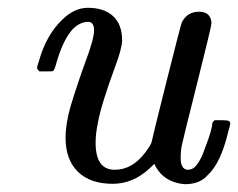

<svg xmlns="http://www.w3.org/2000/svg" viewBox="-20 -461 610 492"><path d="M81 -278Q75 -284 75 -287Q75 -291 79 -302Q98 -371 139 -410Q170 -441 205 -441Q247 -441 270 -419.5Q293 -398 293 -357Q292 -335 275 -290Q239 -192 231 -147Q225 -119 225 -95Q225 -26 274 -26Q319 -26 352 -70Q369 -93 369 -99Q369 -102 406 -249.5Q443 -397 446 -404Q460 -431 490 -431Q520 -431 522 -402Q522 -394 484.5 -245Q447 -96 446 -89Q443 -74 443 -56Q443 -27 461 -26Q472 -26 479 -33Q494 -47 507 -86Q524 -130 524 -146Q524 -147 530 -153H547Q564 -153 566 -151Q570 -149 570 -144Q570 -141 565 -124Q546 -43 512 -12Q492 11 454 11Q415 8 392 -16Q379 -31 376 -41Q375 -41 364 -30Q321 10 269 10Q211 10 179.5 -21Q148 -52 148 -108Q148 -144 161 -189Q177 -242 198 -300Q221 -361 221 -383Q221 -405 206 -405Q185 -405 166 -386Q141 -358 124 -298Q120 -282 116 -279Q115 -278 97 -278Z"/></svg>

Font: KaTeX_Main
Style: Italic
Weight: 400
Version: Version 1.1; ttfautohint (v1.3)